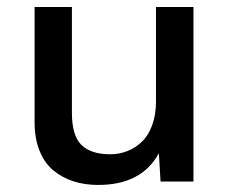

<svg xmlns="http://www.w3.org/2000/svg" viewBox="-20 -520 658 550"><path d="M261.2 9.8Q222.7 9.8 190.7 -0.5Q158.7 -10.7 133.3 -31.5Q107.9 -52.2 93.5 -87.6Q79.1 -123 79.1 -169.9V-500H186V-196.8Q186 -131.3 213.4 -104.7Q240.7 -78.1 295.9 -78.1Q321.8 -78.1 344.7 -87.2Q367.7 -96.2 386.2 -113.8Q404.8 -131.3 415.8 -161.1Q426.8 -190.9 426.8 -229V-500H534.2V0H439.9L435.1 -81.1Q385.7 9.8 261.2 9.8Z"/></svg>

Font: Work Sans Medium
Style: Regular
Weight: 500
Designer: Wei Huang
Foundry: Wei Huang
Version: Version 2.012